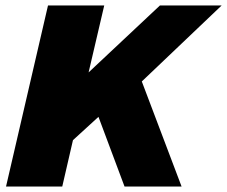

<svg xmlns="http://www.w3.org/2000/svg" viewBox="-20 -680 828 700"><path d="M2 0 155 -660H360L303 -416L563 -660H788L497 -383L642 0H434L339 -254L246 -169L207 0Z"/></svg>

Font: Elaine Sans ExtraBold
Style: Italic
Weight: 800
Italic angle: -13°
Designer: Wei Huang
Foundry: Wei Huang
Version: Version 2.001;December 24, 2019;FontCreator 12.0.0.2547 64-b